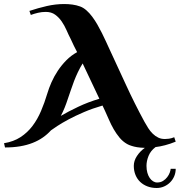

<svg xmlns="http://www.w3.org/2000/svg" viewBox="-22 -729 892 953"><path d="M850.1 108.9Q850.1 128.4 842.8 145.8Q835.4 163.1 822.5 176Q809.6 189 792.5 196.5Q775.4 204.1 755.9 204.1Q731 204.1 710.2 196.3Q689.5 188.5 674.3 174.3Q659.2 160.2 650.6 139.6Q642.1 119.1 642.1 94.2Q642.1 69.3 657.5 45.7Q672.9 22 696.8 4.9Q675.3 4.4 658.9 1.7Q642.6 -1 631.3 -4.9Q618.2 -8.8 608.9 -14.2Q587.4 -26.4 571.3 -45.9Q555.2 -65.4 542.2 -87.9Q529.3 -110.4 519 -134.3Q508.8 -158.2 499 -179.2L486.8 -205.1Q437.5 -190.9 394.8 -172.6Q352.1 -154.3 318.8 -136.5Q285.6 -118.7 262.9 -103.8Q240.2 -88.9 231 -82Q212.9 -62 190.4 -46.4Q168 -30.8 140.1 -19.8Q112.3 -8.8 78.1 -2.9Q43.9 2.9 2.9 2.9L-2 -18.1Q45.4 -25.9 79.8 -48.3Q114.3 -70.8 139.2 -103.8Q164.1 -136.7 181.6 -178Q199.2 -219.2 212.9 -265.1Q220.7 -291.5 233.6 -320.8Q246.6 -350.1 264.9 -377.7Q283.2 -405.3 306.9 -429.4Q330.6 -453.6 360.8 -470.2Q352.5 -485.8 344.5 -502.2Q336.4 -518.6 329.1 -535.2Q318.8 -554.7 308.6 -578.4Q298.3 -602.1 284.4 -622.3Q270.5 -642.6 251.7 -656.2Q232.9 -669.9 205.1 -669.9Q185.5 -669.9 166.7 -665.5Q147.9 -661.1 130.9 -654.8L124 -674.8Q166.5 -689 210.2 -699Q253.9 -709 296.9 -709Q317.4 -709 337.4 -706.3Q357.4 -703.6 376 -696.8Q392.1 -690.9 407.2 -677.5Q422.4 -664.1 436 -645.8Q449.7 -627.4 461.7 -606.4Q473.6 -585.4 484.1 -564.5Q494.6 -543.5 503.2 -524.7Q511.7 -505.9 518.1 -492.2Q561 -399.9 603.5 -307.4Q646 -214.8 694.8 -125Q703.6 -108.9 713.6 -93.3Q723.6 -77.6 736.1 -65.4Q748.5 -53.2 763.7 -45.9Q778.8 -38.6 797.9 -39.1Q804.7 -39.1 816.7 -40.5Q828.6 -42 842.8 -47.9L850.1 -25.9Q822.3 -14.6 797.1 -8.1Q772 -1.5 750 1Q725.6 19.5 715.3 44.9Q705.1 70.3 705.1 94.2Q705.1 113.3 709.5 128.7Q713.9 144 721.2 154.5Q728.5 165 738 170.9Q747.6 176.8 757.8 176.8Q774.9 176.8 787.4 168.9Q799.8 161.1 808.1 150.1Q816.4 139.2 820.6 127.7Q824.7 116.2 825.2 108.9ZM388.2 -414.1Q375.5 -393.6 365 -371.6Q354.5 -349.6 345.7 -326.9Q336.9 -304.2 329.6 -281.7Q322.3 -259.3 314.9 -238.8Q307.6 -216.3 299.1 -195.1Q290.5 -173.8 279.8 -153.8Q316.4 -175.3 365.7 -198.7Q415 -222.2 471.2 -238.8Z"/></svg>

Font: Uncial Antiqua
Style: Regular
Weight: 400
Version: Version 1.000